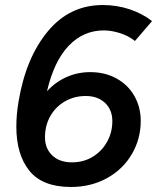

<svg xmlns="http://www.w3.org/2000/svg" viewBox="-20 -732 625 764"><path d="M45 -228Q45 -277 54 -329Q83 -502 170 -607Q257 -712 389 -712Q445 -712 496 -695Q547 -678 585 -648L517 -569Q490 -590 456.5 -600.5Q423 -611 393 -611Q312 -611 253.5 -550Q195 -489 167 -369Q201 -406 245 -425.5Q289 -445 339 -445Q398 -445 444 -419.5Q490 -394 515 -349.5Q540 -305 540 -251Q540 -179 504.5 -118.5Q469 -58 405.5 -23Q342 12 262 12Q149 12 97 -52.5Q45 -117 45 -228ZM266 -86Q313 -86 349.5 -108.5Q386 -131 406.5 -168.5Q427 -206 427 -250Q427 -295 398 -322.5Q369 -350 321 -350Q276 -350 239 -329Q202 -308 180.5 -270.5Q159 -233 159 -186Q159 -141 188 -113.5Q217 -86 266 -86Z"/></svg>

Font: Oak Sans Semibold
Style: Italic
Weight: 600
Italic angle: -9.49998°
Foundry: Erik Kennedy, Walven
Version: Version 1.000